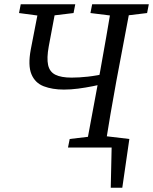

<svg xmlns="http://www.w3.org/2000/svg" viewBox="-20 -690 716 898"><path d="M450 0V-56L585 -40L552 188H498L503 -40L550 0ZM279 -271Q225 -271 184.5 -286.5Q144 -302 127 -343Q110 -384 124 -459L165 -670H245L208 -473Q198 -418 205 -386Q212 -354 239 -340.5Q266 -327 315 -327Q350 -327 391 -331.5Q432 -336 491 -349L483 -303Q450 -294 415 -287Q380 -280 345.5 -275.5Q311 -271 279 -271ZM69 -629 77 -670H332L324 -629L200 -614H181ZM298 0 306 -40 433 -55H452L571 -40L563 0ZM382 0 449 -360Q463 -437 476.5 -515Q490 -593 503 -670H592L524 -310Q510 -233 496.5 -155Q483 -77 471 0ZM403 -629 411 -670H676L668 -629L544 -614H524Z"/></svg>

Font: Source Serif 4
Style: Italic
Weight: 400
Italic angle: -12°
Designer: Frank Grießhammer
Foundry: Adobe Systems Incorporated
Version: Version 4.004;hotconv 1.0.116;makeotfexe 2.5.65601